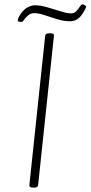

<svg xmlns="http://www.w3.org/2000/svg" viewBox="-20 -854 413 876"><path d="M129 2Q113 2 114 -10L186 -690Q187 -702 203 -702H211Q228 -702 226 -690L154 -10Q153 2 137 2ZM79 -754Q74 -754 67.5 -755Q61 -756 61 -761Q61 -767 66 -777Q83 -808 103.5 -819Q124 -830 138 -830Q163 -830 195 -821Q227 -812 256.5 -802.5Q286 -793 304 -793Q319 -793 328.5 -803.5Q338 -814 344.5 -824Q351 -834 355 -834Q361 -834 367 -830.5Q373 -827 373 -824Q373 -818 359 -795Q347 -776 333 -766.5Q319 -757 299 -757Q271 -757 240.5 -766.5Q210 -776 183 -785Q156 -794 136 -794Q120 -794 108.5 -784Q97 -774 90 -764Q83 -754 79 -754Z"/></svg>

Font: Asap Expanded Expanded Thin
Style: Italic
Weight: 100
Width: 7
Italic angle: -6°
Designer: Pablo Cosgaya
Foundry: Omnibus-Type
Version: Version 3.001; ttfautohint (v1.8.4.7-5d5b)